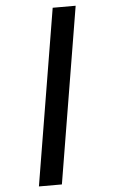

<svg xmlns="http://www.w3.org/2000/svg" viewBox="-63 -865 626 1049"><g transform="rotate(-5 250.0 -340.0)"><path d="M107 143 267 -823H393L233 143Z"/></g></svg>

Font: Iosevka Curly Extrabold
Style: Italic
Weight: 800
Italic angle: -9°
Monospace: yes
Designer: Belleve Invis
Foundry: Belleve Invis
Version: Version 22.1.2; ttfautohint (v1.8.4)